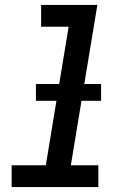

<svg xmlns="http://www.w3.org/2000/svg" viewBox="-20 -755 540 775"><path d="M27 0V-88H165L257 -647H146V-735H373L266 -88H377V0ZM125 -348V-416H388V-348Z"/></svg>

Font: Iosevka Curly Semibold Oblique
Style: Regular
Weight: 600
Italic angle: -9°
Monospace: yes
Designer: Belleve Invis
Foundry: Belleve Invis
Version: Version 11.1.0; ttfautohint (v1.8.3)